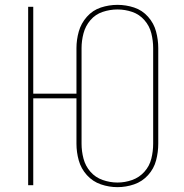

<svg xmlns="http://www.w3.org/2000/svg" viewBox="-20 -763 760 791"><path d="M464 8Q499 8 532.5 -3.5Q566 -15 590 -41.5Q614 -68 623 -102Q632 -136 632 -171V-565Q632 -599 623 -633Q614 -667 590 -694Q566 -721 532.5 -732Q499 -743 464 -743Q429 -743 395.5 -732Q362 -721 338 -694Q314 -667 304.5 -633Q295 -599 295 -565V-377H117V-735H96V0H117V-358H295V-171Q295 -136 304.5 -102Q314 -68 338 -41.5Q362 -15 395.5 -3.5Q429 8 464 8ZM464 -11Q433 -11 403 -21.5Q373 -32 352.5 -55.5Q332 -79 324 -109.5Q316 -140 316 -171V-565Q316 -595 324 -625.5Q332 -656 352.5 -680Q373 -704 403 -714Q433 -724 464 -724Q495 -724 524.5 -714Q554 -704 575 -680Q596 -656 603.5 -625.5Q611 -595 611 -565V-171Q611 -140 603.5 -109.5Q596 -79 575 -55.5Q554 -32 524.5 -21.5Q495 -11 464 -11Z"/></svg>

Font: Iosevka Sparkle Thin
Style: Regular
Weight: 100
Designer: Belleve Invis
Foundry: Belleve Invis
Version: Version 4.5.0; ttfautohint (v1.8.3)